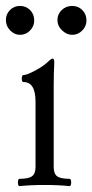

<svg xmlns="http://www.w3.org/2000/svg" viewBox="-25 -631 315 655"><path d="M43 -512.2Q24.4 -512.2 9.8 -527.1Q-4.9 -542 -4.9 -563Q-4.9 -582.5 9 -596.7Q22.9 -610.8 43 -610.8Q63.5 -610.8 77.6 -596.7Q91.8 -582.5 91.8 -561Q91.8 -541.5 77.6 -526.9Q63.5 -512.2 43 -512.2ZM221.2 -512.2Q202.6 -512.2 186.8 -527.3Q170.9 -542.5 170.9 -563Q170.9 -582.5 185.5 -596.7Q200.2 -610.8 221.2 -610.8Q241.7 -610.8 255.9 -596.7Q270 -582.5 270 -561Q270 -541.5 255.6 -526.9Q241.2 -512.2 221.2 -512.2ZM42 3.9Q36.1 3.9 36.1 -8.5Q36.1 -21 42 -21Q72.3 -21 84.2 -29.8Q96.2 -38.6 96.2 -61V-284.2Q96.2 -351.1 55.2 -351.1Q49.3 -351.1 49.3 -363Q49.3 -375 55.2 -375Q66.4 -375 94.7 -390.1Q123 -405.3 137.2 -418.9Q149.4 -431.2 154.8 -431.2Q160.2 -431.2 160.2 -417Q158.2 -381.8 158.2 -341.8V-61Q158.2 -38.6 169.7 -29.8Q181.2 -21 211.9 -21Q217.8 -21 217.8 -8.5Q217.8 3.9 211.9 3.9Q174.8 0 127 0Q79.1 0 42 3.9Z"/></svg>

Font: Junicode SmCond Light
Style: Regular
Weight: 300
Width: 4
Designer: Peter S. Baker
Version: Version 2.206